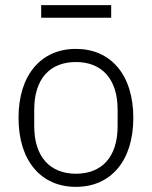

<svg xmlns="http://www.w3.org/2000/svg" viewBox="-20 -714 590 746"><path d="M275 12C207 12 152 -13 113 -59C74 -105 52 -172 52 -256C52 -340 74 -407 113 -453C152 -499 207 -524 275 -524C343 -524 398 -499 437 -453C476 -407 498 -340 498 -256C498 -172 476 -105 437 -59C398 -13 343 12 275 12ZM275 -39C375 -39 437 -103 437 -224V-288C437 -408 375 -473 275 -473C175 -473 113 -409 113 -288V-224C113 -104 175 -39 275 -39ZM140 -694H412V-645H140Z"/></svg>

Font: Plexus Sans Light
Style: Regular
Weight: 300
Version: Version 2.001;PS 002.001;hotconv 1.0.70;makeotf.lib2.5.58329